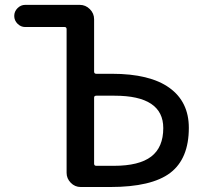

<svg xmlns="http://www.w3.org/2000/svg" viewBox="-20 -750 818 770"><path d="M357.4 -358.4V-93.8Q357.4 -85 366.2 -85H436.5Q538.1 -85 586.4 -122.1Q634.8 -159.2 634.8 -236.3Q634.8 -366.2 439.5 -366.2H366.2Q357.4 -366.2 357.4 -358.4ZM81.1 -641.6Q63.5 -641.6 50.3 -654.8Q37.1 -668 37.1 -686Q37.1 -704.1 50.3 -717.3Q63.5 -730.5 81.1 -730.5H299.8Q323.2 -730.5 340.3 -713.4Q357.4 -696.3 357.4 -672.9V-462.9Q357.4 -454.1 366.2 -454.1H428.7Q581.1 -454.1 659.2 -397.9Q737.3 -341.8 737.3 -237.3Q737.3 -113.3 662.6 -56.6Q587.9 0 421.9 0H303.7Q280.3 0 263.7 -17.1Q247.1 -34.2 247.1 -56.6V-632.8Q247.1 -641.6 239.3 -641.6Z"/></svg>

Font: Rounded Mgen+ 2p medium
Style: Regular
Weight: 500
Designer: [Source Han Sans]
Ryoko NISHIZUKA  (kana & ideographs); Paul D. Hunt (Latin, Greek & Cyrillic); Wenlong ZHANG  (bopomofo
Version: Version 1.059.20150602